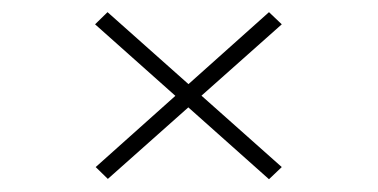

<svg xmlns="http://www.w3.org/2000/svg" viewBox="-20 -414 606 308"><path d="M153 -127 133.5 -146 411.5 -394.5 432 -375ZM432 -146 411.5 -126.5 132.5 -375 152.5 -394.5Z"/></svg>

Font: Epilogue ExtraLight
Style: Regular
Weight: 250
Designer: Tyler Finck
Foundry: Etcetera Type Co
Version: Version 2.112